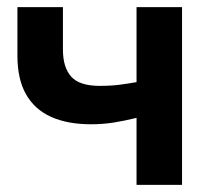

<svg xmlns="http://www.w3.org/2000/svg" viewBox="-20 -520 606 540"><path d="M364 0V-188.5Q329.5 -180 299 -175.2Q268.5 -170.5 236 -170.5Q170 -170.5 123.8 -191.2Q77.5 -212 53.2 -254.8Q29 -297.5 29 -363V-500H157V-380.5Q157 -330.5 180.2 -304.5Q203.5 -278.5 260 -278.5Q293 -278.5 317.2 -281.8Q341.5 -285 364 -289V-500H492V0Z"/></svg>

Font: Geologica Medium
Style: Regular
Weight: 500
Designer: Sindre Bremnes, Frode Helland
Foundry: Monokrom Skriftforlag AS
Version: Version 1.010;gftools[0.9.28]